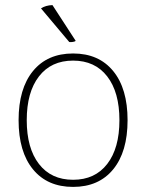

<svg xmlns="http://www.w3.org/2000/svg" viewBox="-20 -722 574 754"><path d="M53 -250Q53 -374 109.5 -443Q166 -512 267 -512Q368 -512 424.5 -443Q481 -374 481 -250Q481 -126 424.5 -57Q368 12 267 12Q166 12 109.5 -57Q53 -126 53 -250ZM449 -250Q449 -360 401 -422Q353 -484 267 -484Q181 -484 133 -422Q85 -360 85 -250Q85 -140 133 -78Q181 -16 267 -16Q353 -16 401 -78Q449 -140 449 -250ZM186 -702 277 -562Q276 -559 267 -557.5Q258 -556 252 -557L141 -689Q159 -701 186 -702Z"/></svg>

Font: Arima Madurai Thin
Style: Regular
Weight: 250
Designer: Joana Correia and Natanael Gama
Foundry: NDISCOVER
Version: Version 1.019; ttfautohint (v1.5) -l 7 -r 28 -G 50 -x 13 -D 